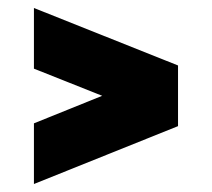

<svg xmlns="http://www.w3.org/2000/svg" viewBox="-20 -464 531 481"><path d="M426 -300V-148L65 -3V-155L236 -224L65 -292V-444Z"/></svg>

Font: PostBus
Style: Regular
Weight: 400
Designer: Peter Wiegel
Version: Version 1.001